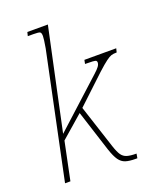

<svg xmlns="http://www.w3.org/2000/svg" viewBox="-142 -848 780 941"><g transform="rotate(-20 248.5 -377.0)"><path d="M386 -454 241 -318 315 -91Q326 -58 336.5 -43Q347 -28 364.5 -22.5Q382 -17 414 -17L410 6H402Q368 6 348.5 -0.5Q329 -7 315.5 -26Q302 -45 289 -84L220 -299L104 -198L63 0H35L172 -654Q180 -700 180 -715Q180 -732 173.5 -736Q167 -740 139 -740H110L115 -760H222L157 -456Q162 -480 115 -259L109 -231L354 -454Q372 -470 380 -481Q388 -492 388 -502Q388 -508 384.5 -511Q381 -514 366 -515Q351 -516 327 -516L331 -536H497L492 -516Q474 -516 463.5 -512.5Q453 -509 436 -496.5Q419 -484 386 -454Z"/></g></svg>

Font: Noto Serif NarrowThin
Style: Italic
Weight: 250
Width: 4
Italic angle: -12°
Designer: Monotype Design Team
Foundry: Monotype Imaging Inc.
Version: Version 1.001